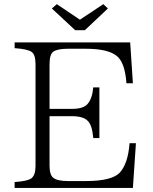

<svg xmlns="http://www.w3.org/2000/svg" viewBox="-20 -919 739 929"><path d="M50.8 -713.9H609.9L623 -516.1H591.8Q584.5 -619.1 543 -649.9Q499.5 -683.1 396 -683.1H308.6Q257.8 -683.1 237.8 -668.9Q219.7 -655.8 219.7 -607.9V-392.1H326.7Q381.3 -392.1 401.9 -414.1Q426.3 -439.9 431.2 -496.1H460.9V-251H431.2Q426.3 -314 403.8 -335Q381.8 -356.9 326.7 -356.9H219.7V-118.2Q219.7 -71.3 238.8 -58.1Q258.3 -43 308.6 -43H396Q517.6 -43 558.1 -82Q599.6 -126.5 606.9 -226.1H637.7L623 -9.8H50.8V-38.1Q113.8 -42.5 131.8 -56.2Q151.9 -71.3 151.9 -117.2V-607.9Q151.9 -654.8 132.8 -668Q113.3 -681.6 50.8 -686ZM254.9 -898.9 366.7 -823.7 480 -898.9 502 -877.9 390.6 -772.9H343.8L231 -877.9Z"/></svg>

Font: I.Ming
Style: Regular
Weight: 400
Designer: Ichiten Fonts Project
Version: Version 6.11; Dec 27, 2019